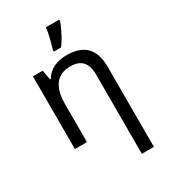

<svg xmlns="http://www.w3.org/2000/svg" viewBox="-239 -876 1077 1226"><g transform="rotate(-30 300.0 -263.0)"><path d="M433.1 240.2V-345.2Q433.1 -472.2 316.9 -472.2Q167 -472.2 167 -277.8V0H78.1V-536.1H149.9L163.1 -463.9H168Q217.8 -545.9 332 -545.9Q522 -545.9 522 -350.1V240.2ZM272.9 -619.1 287.6 -671.4Q302.2 -727.1 307.1 -766.1H404.3V-755.9Q404.3 -748 380.1 -697.3Q356 -646.5 326.2 -606H272.9Z"/></g></svg>

Font: Apple Sans Adjectives
Style: Regular
Weight: 400
Monospace: yes
Foundry: Apple Sans Adjectives
Version: Version 0.01